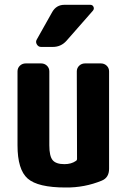

<svg xmlns="http://www.w3.org/2000/svg" viewBox="-20 -790 540 819"><path d="M410.2 -519.5Q424.8 -519.5 435.1 -509.8Q445.3 -500 445.3 -485.4V-70.3Q445.3 -32.2 414.1 -19.5Q340.8 10.7 259.8 9.8Q141.6 9.8 98.1 -28.3Q54.7 -66.4 54.7 -169.9V-485.4Q54.7 -500 64.9 -509.8Q75.2 -519.5 89.8 -519.5H155.3Q169.9 -519.5 180.2 -509.8Q190.4 -500 190.4 -485.4V-169.9Q190.4 -124 204.6 -106.9Q218.8 -89.8 254.9 -89.8Q284.2 -89.8 303.7 -103.5Q308.6 -106.4 308.6 -112.3L307.6 -485.4Q307.6 -500 317.9 -509.8Q328.1 -519.5 342.8 -519.5ZM254.9 -769.5H365.2Q375 -769.5 378.9 -760.7Q382.8 -752 376 -744.1L263.7 -616.2Q240.2 -589.8 205.1 -589.8H155.3Q143.6 -589.8 137.2 -600.6Q130.9 -611.3 136.7 -621.1L203.1 -739.3Q220.7 -769.5 254.9 -769.5Z"/></svg>

Font: Rounded-L Mgen+ 1mn bold
Style: Bold
Weight: 700
Designer: [Source Han Sans]
Ryoko NISHIZUKA  (kana & ideographs); Paul D. Hunt (Latin, Greek & Cyrillic); Wenlong ZHANG  (bopomofo
Version: Version 1.059.20150602